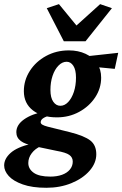

<svg xmlns="http://www.w3.org/2000/svg" viewBox="-63 -681 589 924"><path d="M160.2 222.7Q91.8 222.7 46.4 206.5Q1 190.4 -21 166Q-43 141.6 -43 115.2Q-43 83 -12.2 55.2Q18.6 27.3 87.9 10.7L133.8 22.5Q106.4 34.2 89.8 56.2Q73.2 78.1 73.2 103.5Q73.2 131.8 99.1 150.4Q125 168.9 179.7 168.9Q210.9 168.9 235.4 160.2Q259.8 151.4 273.4 134.8Q287.1 118.2 287.1 96.7Q287.1 76.2 270.5 64.5Q253.9 52.7 209 44.9L106.4 23.4L97.7 19.5Q58.6 13.7 37.1 -2.4Q15.6 -18.6 15.6 -44.9Q15.6 -80.1 52.7 -106.4Q89.8 -132.8 155.3 -145.5L176.8 -124Q159.2 -121.1 146 -112.8Q132.8 -104.5 132.8 -92.8Q132.8 -85.9 140.6 -81.1Q148.4 -76.2 167 -71.3L273.4 -44.9Q342.8 -27.3 371.6 -4.9Q400.4 17.6 400.4 61.5Q400.4 103.5 368.2 140.6Q335.9 177.7 281.2 200.2Q226.6 222.7 160.2 222.7ZM210.9 -116.2Q138.7 -116.2 95.2 -149.9Q51.8 -183.6 51.8 -242.2Q51.8 -294.9 80.6 -339.8Q109.4 -384.8 158.7 -411.6Q208 -438.5 268.6 -438.5Q313.5 -438.5 349.1 -421.9Q384.8 -405.3 404.3 -376Q423.8 -346.7 423.8 -307.6Q423.8 -255.9 395 -212.4Q366.2 -168.9 317.9 -142.6Q269.5 -116.2 210.9 -116.2ZM227.5 -171.9Q248 -171.9 265.1 -189.9Q282.2 -208 292.5 -238.8Q302.7 -269.5 302.7 -307.6Q302.7 -344.7 290 -364.3Q277.3 -383.8 257.8 -383.8Q236.3 -383.8 218.3 -365.2Q200.2 -346.7 189.9 -315.9Q179.7 -285.2 179.7 -248Q179.7 -210.9 193.4 -191.4Q207 -171.9 227.5 -171.9ZM489.3 -349.6 357.4 -362.3 335.9 -408.2 505.9 -426.8ZM162.1 -641.6 220.7 -661.1 332 -525.4H268.6L418.9 -661.1L475.6 -641.6L348.6 -482.4H244.1Z"/></svg>

Font: Crimson Pro ExtraLight
Style: Bold Italic
Weight: 700
Italic angle: -12°
Version: Version 1.002